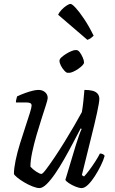

<svg xmlns="http://www.w3.org/2000/svg" viewBox="-20 -958 584 978"><path d="M181 0Q167 0 145.5 -8.5Q124 -17 103 -29.5Q82 -42 67.5 -54Q53 -66 51 -72Q51 -100 59.5 -141Q68 -182 82 -227Q96 -272 109.5 -312.5Q123 -353 132 -382Q141 -411 141 -420Q141 -429 134.5 -432.5Q128 -436 116 -436H61Q61 -444 63.5 -453.5Q66 -463 67 -467Q86 -476 106.5 -483.5Q127 -491 145 -495.5Q163 -500 176 -500Q196 -500 209.5 -488.5Q223 -477 223 -459Q223 -451 214 -423Q205 -395 192 -354.5Q179 -314 166 -269.5Q153 -225 144 -182.5Q135 -140 135 -109Q147 -95 165 -83.5Q183 -72 191 -72Q197 -72 214.5 -95Q232 -118 257 -155Q282 -192 308.5 -235Q335 -278 358.5 -318.5Q382 -359 397 -387Q401 -409 404.5 -441Q408 -473 410 -500Q433 -500 450 -496Q467 -492 476.5 -481.5Q486 -471 486 -454Q486 -438 474.5 -384.5Q463 -331 442.5 -250Q422 -169 397 -66L408 -59Q418 -69 433.5 -89.5Q449 -110 464.5 -134Q480 -158 489 -176Q498 -176 504.5 -172.5Q511 -169 513 -164Q507 -142 493.5 -114.5Q480 -87 463 -60.5Q446 -34 428.5 -17Q411 0 396 0Q383 0 364.5 -7.5Q346 -15 331 -25Q316 -35 313 -42L366 -218Q375 -247 383 -269.5Q391 -292 396 -301L391 -304Q373 -270 351.5 -229Q330 -188 307 -147.5Q284 -107 261 -73.5Q238 -40 217.5 -20Q197 0 181 0ZM325 -587Q318 -587 307.5 -598.5Q297 -610 290 -624Q283 -638 283 -648Q283 -657 293 -666Q303 -675 316.5 -683.5Q330 -692 343.5 -697.5Q357 -703 363 -703Q371 -703 380 -691.5Q389 -680 395.5 -665Q402 -650 402 -640Q402 -633 392.5 -624Q383 -615 370.5 -606.5Q358 -598 345.5 -592.5Q333 -587 325 -587ZM332 -587Q325 -587 314.5 -598Q304 -609 297 -624Q290 -639 290 -648Q290 -656 299 -665.5Q308 -675 322 -683.5Q336 -692 349.5 -697.5Q363 -703 369 -703Q378 -703 386.5 -691.5Q395 -680 401.5 -665Q408 -650 408 -640Q408 -633 399 -624Q390 -615 377.5 -606.5Q365 -598 352.5 -592.5Q340 -587 332 -587ZM425 -755 276 -883Q282 -896 294 -908.5Q306 -921 319 -929.5Q332 -938 339 -938Q347 -938 365.5 -918Q384 -898 408.5 -861.5Q433 -825 457 -776Q452 -771 443.5 -764.5Q435 -758 425 -755Z"/></svg>

Font: Texturina 12pt Light
Style: Italic
Weight: 300
Italic angle: -11°
Designer: Guillermo Torres Carreño
Foundry: Omnibus-Type
Version: Version 1.002